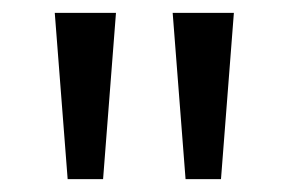

<svg xmlns="http://www.w3.org/2000/svg" viewBox="-20 -734 448 298"><path d="M160 -714 140 -456H85L65 -714ZM343 -714 323 -456H268L248 -714Z"/></svg>

Font: Noto Sans Hebrew
Style: Regular
Weight: 400
Designer: Monotype Design Team
Foundry: Monotype Imaging Inc.
Version: Version 2.003;January 10, 2023;FontCreator 14.0.0.2877 64-bi